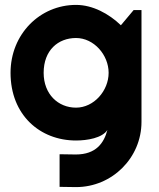

<svg xmlns="http://www.w3.org/2000/svg" viewBox="-20 -563 648 783"><path d="M423 -266C423 -193 363 -124 290 -124C217 -124 158 -179 158 -266C158 -358 217 -408 290 -408C363 -408 423 -339 423 -266ZM557 -522H525L473 -460C424 -507 358 -543 290 -543C143 -543 23 -424 23 -266C23 -94 143 10 290 10C335 10 397 0 418 -33C404 20 372 67 289 67L223 66V199L290 200C437 200 557 81 557 -66Z"/></svg>

Font: Righteous
Style: Regular
Weight: 400
Designer: Astigmatic (AOETI)
Foundry: Astigmatic (AOETI)
Version: Version 1.000